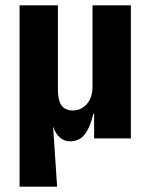

<svg xmlns="http://www.w3.org/2000/svg" viewBox="-20 -516 563 716"><path d="M53 180V-496H196V-183Q196 -155 202 -137.5Q208 -120 221 -112Q234 -104 251 -104Q272 -104 289 -115Q306 -126 315.5 -146Q325 -166 325 -192V-496H468V0H331V-91H328Q316 -41 296 -15Q276 11 242 11Q220 11 203.5 -3Q187 -17 178 -44L193 180Z"/></svg>

Font: Nunito Sans 10pt Condensed ExtraBold
Style: Regular
Weight: 800
Width: 3
Designer: Vernon Adams
Foundry: Vernon Adams
Version: Version 3.101;gftools[0.9.27]